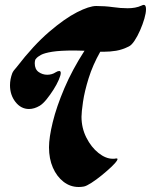

<svg xmlns="http://www.w3.org/2000/svg" viewBox="-20 -726 604 768"><path d="M495 -540Q469 -527 444.5 -523Q420 -519 395 -519Q388 -519 381 -519Q351 -466 334.5 -413Q318 -360 312 -318.5Q306 -277 306 -259Q306 -214 325.5 -175.5Q345 -137 374 -114Q403 -91 431 -91Q434 -91 437 -91Q440 -91 443 -92Q454 -94 448 -84Q442 -74 425 -58Q408 -42 386.5 -24.5Q365 -7 345.5 5.5Q326 18 316 20Q311 21 305.5 21.5Q300 22 295 22Q261 22 234 1Q207 -20 191.5 -55.5Q176 -91 176 -137Q176 -176 191 -237.5Q206 -299 237.5 -373Q269 -447 318 -523Q308 -523 298 -523.5Q288 -524 278 -524Q220 -524 189 -519Q158 -514 144 -506.5Q130 -499 124 -491Q122 -489 121 -487Q119 -479 119 -473Q119 -449 134.5 -438Q150 -427 169 -427Q188 -427 203 -437Q211 -442 217 -442Q223 -442 223 -434Q223 -425 215 -406.5Q207 -388 194 -367.5Q181 -347 166.5 -329Q152 -311 139 -303Q117 -290 96 -290Q64 -290 42 -318Q20 -346 20 -385Q20 -409 29 -433Q33 -443 47 -458Q114 -545 176.5 -598.5Q239 -652 288 -677Q337 -702 365 -702Q400 -702 431.5 -697.5Q463 -693 491 -693Q506 -693 520 -695.5Q534 -698 547 -704Q564 -713 564 -689Q564 -674 557.5 -651.5Q551 -629 540.5 -605Q530 -581 518 -563Q506 -545 495 -540Z"/></svg>

Font: Ga Maamli
Style: Regular
Weight: 400
Designer: Afotey Clement Nii Odai, Ama Asantewa Diaka, David Abbey-Thompson
Foundry: Sorkin Type Co.
Version: Version 1.000; ttfautohint (v1.8.4.7-5d5b)